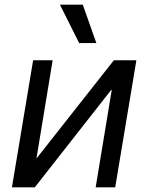

<svg xmlns="http://www.w3.org/2000/svg" viewBox="-20 -804 637 824"><path d="M136.4 -123.6 206 -545.5H122.2L31.2 0H129.3L460.2 -421.9L390.6 0H474.4L565.3 -545.5H468.8ZM237.2 -784.1 319.6 -619.3H393.5L335.2 -784.1Z"/></svg>

Font: Margiela Sans
Style: Italic
Weight: 400
Italic angle: -9.39999°
Designer: Stefan Endress, Andreas Faust
Version: Version 1.100;FEAKit 1.0